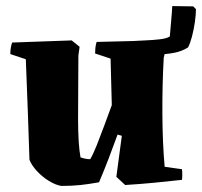

<svg xmlns="http://www.w3.org/2000/svg" viewBox="-20 -602 665 632"><path d="M182 10Q163 7 141 -6.5Q119 -20 101.5 -39Q84 -58 77 -76Q75 -148 71.5 -237Q68 -326 65 -407L14 -424Q14 -445 20 -462L216 -469L242 -448L238 -419Q237 -297 237 -212Q237 -127 245 -84Q262 -78 277 -78Q287 -95 298.5 -124Q310 -153 323 -188Q336 -223 348 -256Q347 -295 346 -332.5Q345 -370 344 -409L293 -426Q293 -435 294 -444.5Q295 -454 298 -464L502 -469L528 -449L519 -412Q514 -324 514.5 -227.5Q515 -131 522 -53L579 -45Q580 -36 580 -27Q580 -18 579 -10Q534 -5 487.5 -0.5Q441 4 392 7L363 -20L381 -155L367 -159Q351 -115 337 -78.5Q323 -42 306 -2Q273 4 245 7Q217 10 182 10ZM599 -446Q579 -433 552.5 -428Q526 -423 499 -423Q472 -423 450.5 -426Q429 -429 419 -432V-467Q434 -468 458 -469Q482 -470 505 -472.5Q528 -475 539 -482Q541 -508 543.5 -534.5Q546 -561 547 -582L616 -581L625 -572Q625 -554 621.5 -529.5Q618 -505 612 -482Q606 -459 599 -446Z"/></svg>

Font: Labrada ExtraBold
Style: Regular
Weight: 800
Designer: Mercedes Jáuregui
Foundry: Omnibus-Type Team
Version: Version 1.000; ttfautohint (v1.8.4.7-5d5b)